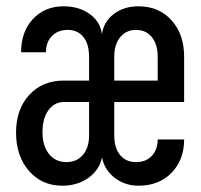

<svg xmlns="http://www.w3.org/2000/svg" viewBox="-20 -580 640 610"><path d="M178 10Q113 10 72 -37Q31 -84 31 -159Q31 -233 73 -278.5Q115 -324 182 -324H263V-399Q263 -440 245 -462.5Q227 -485 195 -485Q164 -485 145 -465.5Q126 -446 126 -414H47Q47 -479 84.5 -519.5Q122 -560 182 -560Q231 -560 265 -535.5Q299 -511 304 -471Q309 -511 341.5 -535.5Q374 -560 420 -560Q485 -560 525 -515.5Q565 -471 565 -400V-256H343V-150Q343 -110 361.5 -87.5Q380 -65 412 -65Q444 -65 462.5 -85Q481 -105 481 -137H565Q565 -72 525 -31Q485 10 420 10Q377 10 344.5 -15Q312 -40 304 -80Q296 -40 261 -15Q226 10 178 10ZM343 -324H481V-400Q481 -439 462.5 -462Q444 -485 412 -485Q381 -485 362 -462Q343 -439 343 -400ZM191 -65Q224 -65 243.5 -88Q263 -111 263 -150V-256H184Q153 -256 134 -230Q115 -204 115 -160Q115 -117 135.5 -91Q156 -65 191 -65Z"/></svg>

Font: JetBrains Mono NL
Style: Regular
Weight: 400
Monospace: yes
Designer: Philipp Nurullin, Konstantin Bulenkov
Foundry: JetBrains
Version: Version 2.305; ttfautohint (v1.8.4.7-5d5b)